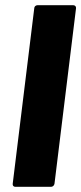

<svg xmlns="http://www.w3.org/2000/svg" viewBox="-20 -720 313 740"><path d="M39 0H177C183 0 189 -5 190 -12L273 -688C274 -695 269 -700 262 -700H125C118 -700 112 -695 112 -688L29 -12C28 -5 32 0 39 0Z"/></svg>

Font: Barlow ExtraBold
Style: Italic
Weight: 800
Italic angle: -7°
Designer: Jeremy Tribby
Foundry: Tribby Type
Version: Version 1.422;hotconv 1.0.109;makeotfexe 2.5.65596